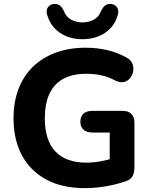

<svg xmlns="http://www.w3.org/2000/svg" viewBox="-20 -963 782 994"><path d="M420 11Q301 11 218.5 -34Q136 -79 93 -160Q50 -241 50 -350Q50 -434 75.5 -501.5Q101 -569 149.5 -616.5Q198 -664 267.5 -690Q337 -716 425 -716Q479 -716 533 -704Q587 -692 637 -664Q658 -652 665.5 -633.5Q673 -615 669.5 -594.5Q666 -574 653.5 -558.5Q641 -543 621.5 -538.5Q602 -534 577 -546Q544 -564 507 -572.5Q470 -581 426 -581Q355 -581 307 -554.5Q259 -528 235.5 -476.5Q212 -425 212 -350Q212 -237 266.5 -179Q321 -121 428 -121Q464 -121 502 -128Q540 -135 577 -148L548 -85V-277H458Q428 -277 412 -292Q396 -307 396 -333Q396 -360 412 -374.5Q428 -389 458 -389H615Q645 -389 660.5 -373Q676 -357 676 -327V-95Q676 -69 666 -51Q656 -33 632 -25Q587 -9 531 1Q475 11 420 11ZM407 -760Q339 -760 290 -793.5Q241 -827 224 -887Q217 -910 228 -925Q239 -940 256 -942Q273 -944 283.5 -938.5Q294 -933 300 -924.5Q306 -916 310 -908Q321 -876 348 -861.5Q375 -847 407 -847Q439 -847 466 -861.5Q493 -876 504 -908Q508 -916 514 -924.5Q520 -933 530.5 -938.5Q541 -944 558 -942Q575 -940 586 -925Q597 -910 590 -887Q574 -827 524.5 -793.5Q475 -760 407 -760Z"/></svg>

Font: Nunito ExtraLight ExtraBold
Style: Regular
Weight: 800
Version: Version 3.602